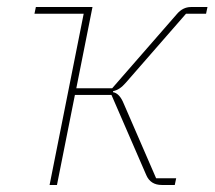

<svg xmlns="http://www.w3.org/2000/svg" viewBox="-20 -526 610 546"><path d="M121 0 218 -487H78L82 -506H243L197 -275H299L483 -486Q500 -506 523 -506H570L566 -487H509L338 -291Q320 -270 302 -267L301 -264Q320 -261 332 -231L424 -19H481L477 0H440Q408 0 396 -28L297 -256H193L142 0Z"/></svg>

Font: IBM Plex Sans Thin
Style: Italic
Weight: 100
Italic angle: -11.31°
Designer: Mike Abbink, Paul van der Laan, Pieter van Rosmalen
Foundry: Bold Monday
Version: Version 3.0